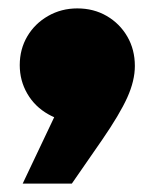

<svg xmlns="http://www.w3.org/2000/svg" viewBox="-20 -282 370 457"><path d="M34 155 109 -3Q102 -6 95 -10Q63 -28 45 -59Q27 -90 27 -127Q27 -165 45 -195.5Q63 -226 94.5 -244Q126 -262 164 -262Q203 -262 234 -244Q265 -226 283 -195Q301 -164 301 -125Q301 -90 283 -50Q265 -10 223 51L151 155Z"/></svg>

Font: Bounded
Style: Regular
Weight: 900
Designer: Vlad Churkin
Version: Version 1.0